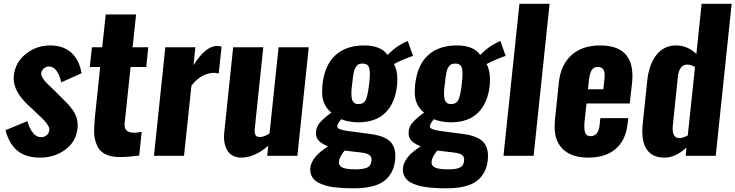

<svg xmlns="http://www.w3.org/2000/svg" viewBox="-20 -830 3918 1023"><path d="M193.4 9.8Q119.6 9.8 74.7 -25.4Q29.8 -60.5 9.3 -136.2L126 -184.6Q137.7 -143.1 157.2 -120.1Q175.3 -99.1 198.7 -99.1Q200.7 -99.1 202.6 -99.1Q218.8 -100.1 230.5 -111.3Q242.2 -122.6 243.2 -139.6Q243.7 -149.9 234.1 -164.6Q224.6 -179.2 212.9 -191.2Q201.2 -203.1 183.1 -220.2Q179.2 -223.6 177.2 -225.6L133.3 -266.6Q52.7 -340.8 52.7 -413.1Q52.7 -420.9 53.7 -428.7Q62 -498.5 118.2 -543.2Q174.3 -587.9 247.1 -587.9Q317.4 -587.9 360.1 -549.1Q402.8 -510.3 414.6 -439.5L305.7 -391.1Q299.8 -424.3 283.7 -449.2Q267.6 -474.1 244.1 -475.6Q243.2 -475.6 242.7 -475.6Q225.6 -475.6 213.9 -465.8Q202.1 -455.6 199.7 -440.9Q197.8 -430.2 207 -415Q216.3 -399.9 226.6 -389.4Q236.8 -378.9 257.8 -359.4Q260.3 -356.9 262 -355.2Q263.7 -353.5 265.6 -352.1L308.1 -309.6Q330.1 -288.6 342 -275.6Q354 -262.7 369.1 -241.2Q383.8 -219.7 389.6 -196.3Q393.6 -180.2 394 -162.6Q394 -154.8 393.1 -147Q385.3 -74.2 327.4 -32.2Q269.5 9.8 193.4 9.8Z M609.9 6.8Q573.2 5.4 547.4 -5.9Q521.5 -17.1 507.8 -36.1Q494.6 -55.7 487.8 -81.1Q481.4 -104 481.4 -130.4Q481.4 -132.8 481.4 -135.7Q482.4 -165 484.9 -198.2L513.7 -473.1H458.5L469.7 -578.1H524.4L543.5 -752.9H705.1L686.5 -578.1H770L759.3 -473.1H675.8L644 -171.4Q643.6 -167.5 643.6 -163.6Q643.6 -124.5 690.9 -123Q699.2 -122.6 708.7 -123.5Q718.3 -124.5 726.6 -126L734.9 -127.4L721.7 -1Q661.1 6.8 621.6 6.8Q615.7 6.8 609.9 6.8Z M800.3 0 860.8 -578.1H1021L1011.2 -482.9Q1075.2 -585.4 1138.2 -585.4Q1147.5 -585.4 1160.6 -581.5L1145.5 -438.5Q1129.4 -442.4 1117.2 -441.9Q1050.8 -438.5 1000 -373.5L960.4 0Z M1265.6 9.8Q1215.3 9.8 1191.9 -27.3Q1173.8 -56.6 1173.3 -99.1Q1173.3 -110.8 1174.8 -123.5L1222.2 -578.1H1382.8L1337.4 -144Q1336.9 -137.7 1336.9 -132.3Q1336.9 -118.2 1341.3 -110.4Q1347.7 -99.6 1366.7 -100.1Q1386.7 -100.6 1416 -118.7L1464.4 -578.1H1625L1564.5 0H1403.8L1409.2 -53.2Q1335.9 9.8 1265.6 9.8Z M1889.2 -275.4Q1918 -275.4 1929 -298.6Q1939.9 -321.8 1946.8 -382.3Q1950.7 -414.1 1950.7 -436Q1950.7 -454.1 1947.8 -465.8Q1941.9 -491.2 1912.1 -491.2Q1901.4 -491.2 1893.6 -488.5Q1885.7 -485.8 1880.1 -478.5Q1874.5 -471.2 1870.8 -463.9Q1867.2 -456.5 1864.5 -441.9Q1861.8 -427.2 1860.1 -415.5Q1858.4 -403.8 1856.4 -382.3Q1852.1 -354 1852.1 -333Q1852.1 -315.9 1855 -303.2Q1861.3 -275.4 1889.2 -275.4ZM1875 72.3Q1915 72.3 1934.6 63.7Q1954.1 55.2 1957.5 35.2Q1959.5 26.9 1959.5 20.5Q1959.5 5.9 1950.7 -2Q1938 -13.7 1902.3 -17.6L1815.9 -27.8Q1788.1 7.3 1786.1 29.8Q1785.6 32.2 1785.6 34.7Q1785.6 53.2 1803.2 62Q1822.8 72.3 1875 72.3ZM1864.3 173.3Q1840.3 173.3 1821.3 172.6Q1802.2 171.9 1776.4 169.4Q1750.5 167 1731 162.6Q1711.4 158.2 1691.2 150.1Q1670.9 142.1 1658.2 130.9Q1645 119.1 1638.2 102.5Q1632.8 89.4 1632.8 73.7Q1632.8 69.3 1633.3 64.9Q1640.1 4.9 1728 -50.3Q1693.8 -64 1679.2 -79.6Q1664.6 -95.2 1663.6 -115.7Q1663.6 -118.7 1663.6 -121.6Q1663.6 -151.4 1682.1 -173.8Q1702.6 -199.2 1745.6 -230Q1717.3 -252.4 1704.6 -286.6Q1695.8 -310.5 1696.3 -344.2Q1696.3 -358.9 1697.8 -375.5Q1709 -482.9 1766.6 -535.4Q1824.2 -587.9 1919.4 -587.9Q2010.7 -587.9 2044.9 -537.1Q2086.9 -580.1 2129.9 -601.1L2152.3 -611.8L2180.7 -532.2Q2165.5 -527.8 2131.8 -513.7Q2098.1 -499.5 2079.1 -488.8Q2097.2 -456.1 2097.2 -406.2Q2097.2 -391.6 2095.7 -376Q2085.9 -282.2 2034.2 -230.2Q1982.4 -178.2 1887.2 -178.2Q1864.7 -178.2 1838.6 -183.1Q1812.5 -188 1798.3 -194.8Q1776.9 -170.4 1776.9 -155.8Q1776.9 -140.1 1828.1 -132.8Q1839.8 -130.9 1885.3 -125.2Q1930.7 -119.6 1949.7 -116.7Q2031.2 -106.4 2061.5 -73.2Q2086.4 -45.9 2086.4 1.5Q2086.4 11.2 2085.4 22.5Q2077.6 95.2 2026.6 134.3Q1975.6 173.3 1864.3 173.3Z M2382.8 -275.4Q2411.6 -275.4 2422.6 -298.6Q2433.6 -321.8 2440.4 -382.3Q2444.3 -414.1 2444.3 -436Q2444.3 -454.1 2441.4 -465.8Q2435.5 -491.2 2405.8 -491.2Q2395 -491.2 2387.2 -488.5Q2379.4 -485.8 2373.8 -478.5Q2368.2 -471.2 2364.5 -463.9Q2360.8 -456.5 2358.2 -441.9Q2355.5 -427.2 2353.8 -415.5Q2352.1 -403.8 2350.1 -382.3Q2345.7 -354 2345.7 -333Q2345.7 -315.9 2348.6 -303.2Q2355 -275.4 2382.8 -275.4ZM2368.7 72.3Q2408.7 72.3 2428.2 63.7Q2447.8 55.2 2451.2 35.2Q2453.1 26.9 2453.1 20.5Q2453.1 5.9 2444.3 -2Q2431.6 -13.7 2396 -17.6L2309.6 -27.8Q2281.7 7.3 2279.8 29.8Q2279.3 32.2 2279.3 34.7Q2279.3 53.2 2296.9 62Q2316.4 72.3 2368.7 72.3ZM2357.9 173.3Q2334 173.3 2314.9 172.6Q2295.9 171.9 2270 169.4Q2244.1 167 2224.6 162.6Q2205.1 158.2 2184.8 150.1Q2164.6 142.1 2151.9 130.9Q2138.7 119.1 2131.8 102.5Q2126.5 89.4 2126.5 73.7Q2126.5 69.3 2127 64.9Q2133.8 4.9 2221.7 -50.3Q2187.5 -64 2172.9 -79.6Q2158.2 -95.2 2157.2 -115.7Q2157.2 -118.7 2157.2 -121.6Q2157.2 -151.4 2175.8 -173.8Q2196.3 -199.2 2239.3 -230Q2210.9 -252.4 2198.2 -286.6Q2189.5 -310.5 2189.9 -344.2Q2189.9 -358.9 2191.4 -375.5Q2202.6 -482.9 2260.3 -535.4Q2317.9 -587.9 2413.1 -587.9Q2504.4 -587.9 2538.6 -537.1Q2580.6 -580.1 2623.5 -601.1L2646 -611.8L2674.3 -532.2Q2659.2 -527.8 2625.5 -513.7Q2591.8 -499.5 2572.8 -488.8Q2590.8 -456.1 2590.8 -406.2Q2590.8 -391.6 2589.4 -376Q2579.6 -282.2 2527.8 -230.2Q2476.1 -178.2 2380.9 -178.2Q2358.4 -178.2 2332.3 -183.1Q2306.2 -188 2292 -194.8Q2270.5 -170.4 2270.5 -155.8Q2270.5 -140.1 2321.8 -132.8Q2333.5 -130.9 2378.9 -125.2Q2424.3 -119.6 2443.4 -116.7Q2524.9 -106.4 2555.2 -73.2Q2580.1 -45.9 2580.1 1.5Q2580.1 11.2 2579.1 22.5Q2571.3 95.2 2520.3 134.3Q2469.2 173.3 2357.9 173.3Z M2662.6 0 2747.6 -809.6H2908.2L2823.2 0Z M3112.8 -354.5H3194.8L3200.7 -412.1Q3201.7 -420.9 3201.7 -428.7Q3201.7 -449.2 3194.8 -459.5Q3185.5 -473.6 3164.6 -473.6Q3144.5 -473.6 3133.3 -457.3Q3122.1 -440.9 3117.7 -401.4ZM3114.7 9.8Q3018.6 9.8 2972.7 -42Q2934.6 -84.5 2935.1 -155.8Q2935.1 -170.9 2936.5 -187.5L2957.5 -390.1Q2967.8 -484.9 3024.9 -536.4Q3082 -587.9 3177.2 -587.9Q3349.6 -587.9 3349.6 -426.3Q3349.6 -408.7 3347.7 -389.2L3335.4 -278.8H3105L3094.2 -179.2Q3093.3 -167 3093.3 -156.2Q3093.3 -135.7 3097.7 -123Q3104.5 -104.5 3126.5 -104.5Q3168 -104.5 3174.8 -163.1L3178.7 -200.7H3327.6L3323.7 -168Q3313.5 -81.5 3259.5 -35.9Q3205.6 9.8 3114.7 9.8Z M3599.6 -94.2Q3619.1 -94.2 3644.5 -108.4L3683.1 -473.1Q3661.1 -485.8 3641.6 -485.8Q3599.1 -485.8 3591.8 -420.9L3564.9 -162.1Q3564 -152.8 3564 -144.5Q3564 -126 3569.3 -113.3Q3577.1 -94.7 3599.6 -94.2ZM3521 9.8Q3520.5 9.8 3519.5 9.8Q3454.1 9.8 3424.8 -35.6Q3402.3 -70.3 3402.3 -130.4Q3402.3 -150.4 3404.8 -172.9L3428.7 -400.9Q3437.5 -485.4 3477.1 -536.6Q3516.6 -587.9 3583.5 -587.9Q3642.6 -587.9 3690.4 -542.5L3718.3 -809.6H3878.4L3793.5 0H3633.3L3637.7 -43.5Q3578.6 9.8 3521 9.8Z"/></svg>

Font: Oswald
Style: Bold
Weight: 700
Designer: Vernon Adams
Foundry: Vernon Adams
Version: 3.0; ttfautohint (v0.94.23-7a4d-dirty) -l 8 -r 50 -G 200 -x 